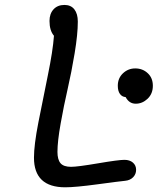

<svg xmlns="http://www.w3.org/2000/svg" viewBox="-20 -766 660 797"><path d="M501.5 -363Q486.5 -364 477.8 -376.2Q469 -388.5 469 -410Q469 -441.5 490.5 -461.8Q512 -482 541.5 -482Q572 -482 593.2 -462.2Q614.5 -442.5 614.5 -410Q614.5 -377 592.8 -356.2Q571 -335.5 543.5 -335.5Q516 -335.5 501.5 -363ZM121 -111.5Q121 -164 139.2 -257.2Q157.5 -350.5 178.5 -452.8Q199.5 -555 204 -617.5Q185.5 -639 185.5 -679Q185.5 -709 202.2 -727.2Q219 -745.5 247.5 -745.5Q274.5 -745.5 288.8 -727Q303 -708.5 303 -676.5Q303 -624 289.8 -544.5Q276.5 -465 260.8 -396.5Q245 -328 231.8 -253.5Q218.5 -179 218.5 -135.5Q218.5 -103.5 231.2 -88.5Q244 -73.5 275 -73.5Q301.5 -73.5 386.8 -88Q472 -102.5 496.5 -102.5Q518.5 -102.5 531.8 -91Q545 -79.5 545 -61Q545 -43 532.5 -30.2Q520 -17.5 499.5 -15.5Q477.5 -13.5 385.2 -1Q293 11.5 251 11.5Q121 11.5 121 -111.5Z"/></svg>

Font: Monaspace Radon
Style: Regular
Weight: 400
Designer: Riley Cran & the Lettermatic Team
Foundry: Lettermatic
Version: Version 1.000 (Monaspace Radon)